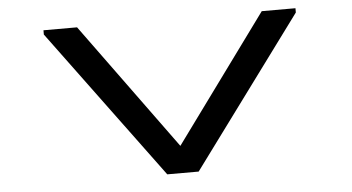

<svg xmlns="http://www.w3.org/2000/svg" viewBox="-49 -786 1599 871"><g transform="rotate(-5 750.0 -350.0)"><path d="M1170.5 -700 749.5 -123.5 329.5 -700H176.5V-680.5L679 0H822L1324 -680.5V-700Z"/></g></svg>

Font: Melete Medium
Style: Regular
Weight: 500
Width: 6
Designer: Sora Sagano
Foundry: DOT COLON
Version: Version 0.200;FEAKit 1.0